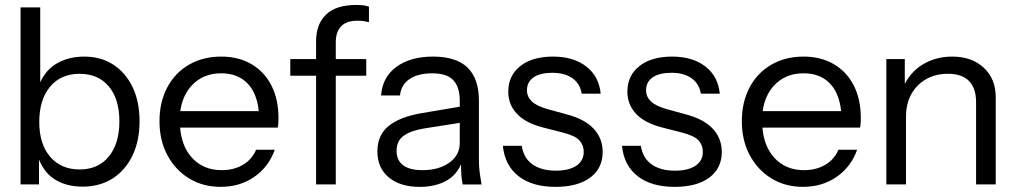

<svg xmlns="http://www.w3.org/2000/svg" viewBox="-20 -730 3997 756"><path d="M502.4 -386.2C484.3 -424.3 459 -454 426.4 -475.3C393.8 -496.6 355.6 -507.2 311.7 -507.2C266.5 -507.2 227.6 -496.3 195.1 -474.8C169.1 -457.5 151.5 -433.7 138.4 -406.1V-700.8H61V-3.9H133.6V-101.4C146.1 -72 163 -46.8 187.8 -29C219.4 -6.4 258.5 4.9 304.9 4.9C350.1 4.9 389.5 -5.7 423 -27C456.6 -48.3 482.7 -78.3 501.4 -117C520.1 -155.7 529.5 -200.9 529.5 -252.6C529.5 -303.5 520.5 -348.1 502.4 -386.1ZM408.5 -113.7C380.8 -79.8 342.4 -62.8 293.3 -62.8C244.3 -62.8 205.6 -79.6 177.2 -113.2C148.8 -146.7 134.6 -192.2 134.6 -249.7C134.6 -308.4 148.8 -354.7 177.2 -388.6C205.6 -422.4 244.3 -439.4 293.3 -439.4C342.4 -439.4 380.8 -422.8 408.5 -389.6C436.2 -356.4 450.1 -310.6 450.1 -252.6C450.1 -193.8 436.2 -147.6 408.5 -113.7Z M1048.9 -393C1030.5 -429.1 1004.4 -457.2 970.5 -477.2C936.6 -497.1 896.8 -507.2 851 -507.2C803.2 -507.2 760.9 -496.5 724.2 -475.3C687.4 -454.1 658.8 -424.1 638.5 -385.7C618.2 -347.3 608 -303.1 608 -252.7C608 -202.4 618.3 -157.9 639 -119.1C659.6 -80.5 688 -49.9 724.2 -27.7C760.3 -5.4 801.9 5.7 849 5.7C899.4 5.7 943.4 -7.3 981.1 -33.5C1018.9 -59.5 1045.8 -95.3 1062 -140.4H988.4C977.4 -114.6 960 -94.8 936.1 -80.9C912.3 -66.9 884.5 -60 852.9 -60C802.6 -60 762.4 -77.7 732.4 -112.8C707.1 -142.4 693.1 -181 689.1 -227.5H1073.6C1074.9 -234.6 1075.7 -241 1076 -246.8C1076.3 -252.6 1076.5 -258.8 1076.5 -265.3C1076.5 -314.3 1067.3 -356.9 1048.9 -393.1ZM690 -292.3C695.4 -331.8 709.5 -364.7 732.4 -390.6C762.4 -424.4 801.9 -441.4 851 -441.4C898.7 -441.4 935.7 -425.4 961.8 -393.5C982.4 -368.3 994.5 -334.4 998.9 -292.3Z M1322.9 -626.3C1336.8 -641.1 1358.5 -648.5 1388.2 -648.5C1397.3 -648.5 1405.8 -647.8 1413.9 -646.6C1421.9 -645.2 1428.2 -644 1432.7 -642.7V-703.7C1427.6 -705.7 1421.3 -707.3 1413.9 -708.6C1406.4 -709.9 1396.3 -710.5 1383.4 -710.5C1329.8 -710.5 1290 -697.9 1263.8 -672.7C1237.7 -647.6 1224.6 -612.4 1224.6 -567.2V-497.5H1123V-431.7H1224.6V-3.9H1302.1V-431.7H1422.1V-497.5H1302.1V-563.3C1302.1 -590.4 1309 -611.4 1322.9 -626.2Z M1868.7 -51.8C1866.7 -66.9 1865.8 -81.6 1865.8 -95.8V-333C1865.8 -391.1 1850.9 -434.6 1821.2 -463.7C1791.6 -492.6 1746.1 -507.2 1684.8 -507.2C1625.4 -507.2 1577.3 -493.6 1540.5 -466.5C1503.8 -439.4 1483.8 -401.9 1480.5 -354.2H1555.1C1557.6 -381.9 1570.1 -403.4 1592.3 -418.6C1614.6 -433.7 1644.4 -441.3 1681.9 -441.3C1719.9 -441.3 1747.5 -432.4 1764.6 -414.7C1781.7 -396.9 1790.3 -369.4 1790.3 -331.9V-309.8L1640.2 -284.5C1583.5 -274.8 1540.2 -258 1510.5 -234.2C1480.8 -210.3 1466 -176.7 1466 -133.5C1466 -90.3 1481 -56.2 1511 -31.4C1541 -6.5 1581.5 5.9 1632.5 5.9C1675.7 5.9 1712.4 -3.1 1742.4 -21.2C1767.4 -36.2 1783.9 -57.8 1795.3 -83.2C1795.4 -67.1 1795.8 -52.7 1796.6 -41.5C1797.5 -27.3 1799.3 -14.8 1801.9 -3.8H1876.4C1873.2 -20.6 1870.6 -36.5 1868.7 -51.7ZM1790.3 -166.5C1790.3 -134.9 1776.6 -109.2 1749.1 -89.5C1721.7 -69.8 1686.4 -60 1643.1 -60C1609.6 -60 1584.3 -66.5 1567.2 -79.4C1550.1 -92.3 1541.5 -111.3 1541.5 -136.5C1541.5 -162.3 1550.9 -182 1569.6 -195.5C1588.3 -209.1 1615.7 -218.8 1651.9 -224.5L1790.3 -246.2Z M2318.1 -222.6C2294.9 -247.8 2260.4 -266.5 2214.6 -278.8L2137.1 -300.1C2107.4 -308.5 2086.3 -318.7 2073.7 -331C2061.1 -343.3 2054.9 -357.8 2054.9 -374.6C2054.9 -396.5 2063.6 -413.4 2081 -425.4C2098.4 -437.4 2122.9 -443.4 2154.6 -443.4C2187.5 -443.4 2213.9 -436.2 2233.9 -422C2253.9 -407.8 2266.2 -387.5 2270.7 -361.1H2345.2C2340.7 -406.9 2321.7 -442.7 2288.1 -468.5C2254.6 -494.3 2211 -507.2 2157.5 -507.2C2103.3 -507.2 2060.3 -494.8 2028.7 -469.9C1997.1 -445 1981.3 -411.3 1981.3 -368.7C1981.3 -335.2 1992.6 -306.4 2015.2 -282.2C2037.8 -257.9 2071.6 -240.1 2116.8 -228.4L2196.2 -208.1C2229.1 -199.7 2251 -189.2 2262 -176.6C2273 -163.9 2278.5 -149.3 2278.5 -132.5C2278.5 -108.7 2268.8 -90.3 2249.4 -77.4C2230.1 -64.5 2203.3 -58 2169.1 -58C2130.4 -58 2099.4 -66.4 2076.2 -83.2C2052.9 -99.9 2039.1 -124.1 2034.5 -155.8H1960C1965.2 -104.1 1985.8 -64.3 2021.9 -36.2C2058.1 -8.1 2106.5 5.8 2167.1 5.8C2225.2 5.8 2270.7 -6.2 2303.6 -30.5C2336.5 -54.7 2353 -88.4 2353 -131.6C2353 -167 2341.4 -197.4 2318.1 -222.6Z M2787.1 -222.6C2763.9 -247.8 2729.4 -266.5 2683.6 -278.8L2606.1 -300.1C2576.4 -308.5 2555.3 -318.7 2542.7 -331C2530.1 -343.3 2523.9 -357.8 2523.9 -374.6C2523.9 -396.5 2532.6 -413.4 2550 -425.4C2567.4 -437.4 2591.9 -443.4 2623.6 -443.4C2656.5 -443.4 2682.9 -436.2 2702.9 -422C2722.9 -407.8 2735.2 -387.5 2739.7 -361.1H2814.2C2809.7 -406.9 2790.7 -442.7 2757.1 -468.5C2723.6 -494.3 2680 -507.2 2626.5 -507.2C2572.3 -507.2 2529.3 -494.8 2497.7 -469.9C2466.1 -445 2450.3 -411.3 2450.3 -368.7C2450.3 -335.2 2461.6 -306.4 2484.2 -282.2C2506.8 -257.9 2540.6 -240.1 2585.8 -228.4L2665.2 -208.1C2698.1 -199.7 2720 -189.2 2731 -176.6C2742 -163.9 2747.5 -149.3 2747.5 -132.5C2747.5 -108.7 2737.8 -90.3 2718.4 -77.4C2699.1 -64.5 2672.3 -58 2638.1 -58C2599.4 -58 2568.4 -66.4 2545.2 -83.2C2521.9 -99.9 2508.1 -124.1 2503.5 -155.8H2429C2434.2 -104.1 2454.8 -64.3 2490.9 -36.2C2527.1 -8.1 2575.5 5.8 2636.1 5.8C2694.2 5.8 2739.7 -6.2 2772.6 -30.5C2805.5 -54.7 2822 -88.4 2822 -131.6C2822 -167 2810.4 -197.4 2787.1 -222.6Z M3341.9 -393C3323.5 -429.1 3297.4 -457.2 3263.5 -477.2C3229.6 -497.1 3189.8 -507.2 3144 -507.2C3096.2 -507.2 3053.9 -496.5 3017.2 -475.3C2980.4 -454.1 2951.8 -424.1 2931.5 -385.7C2911.2 -347.3 2901 -303.1 2901 -252.7C2901 -202.4 2911.3 -157.9 2932 -119.1C2952.6 -80.5 2981 -49.9 3017.2 -27.7C3053.3 -5.4 3094.9 5.7 3142 5.7C3192.4 5.7 3236.4 -7.3 3274.1 -33.5C3311.9 -59.5 3338.8 -95.3 3355 -140.4H3281.4C3270.4 -114.6 3253 -94.8 3229.1 -80.9C3205.3 -66.9 3177.5 -60 3145.9 -60C3095.6 -60 3055.4 -77.7 3025.4 -112.8C3000.1 -142.4 2986.1 -181 2982.1 -227.5H3366.6C3367.9 -234.6 3368.7 -241 3369 -246.8C3369.3 -252.6 3369.5 -258.8 3369.5 -265.3C3369.5 -314.3 3360.3 -356.9 3341.9 -393.1ZM2983 -292.3C2988.4 -331.8 3002.5 -364.7 3025.4 -390.6C3055.4 -424.4 3094.9 -441.4 3144 -441.4C3191.7 -441.4 3228.7 -425.4 3254.8 -393.5C3275.4 -368.3 3287.5 -334.4 3291.9 -292.3Z M3853.8 -463.1C3822.5 -492.4 3781 -507.2 3729.4 -507.2C3685.5 -507.2 3646.3 -496.5 3611.8 -475.3C3581.5 -456.6 3559.2 -430.8 3542.6 -400.1V-497.5H3470V-3.9H3547.4V-271C3547.4 -304.6 3554.4 -333.9 3568.2 -359.1C3582.1 -384.3 3601.5 -404 3626.3 -418.2C3651.2 -432.3 3679.7 -439.5 3712 -439.5C3748.8 -439.5 3776.5 -430.2 3795.2 -411.4C3813.9 -392.7 3823.3 -364.6 3823.3 -327.2V-3.9H3900.7V-347.5C3900.7 -395.2 3885.1 -433.8 3853.8 -463.2Z"/></svg>

Font: Diatome
Style: Regular
Weight: 400
Designer: 15.100.17
Foundry: 15.100.17
Version: Version 1.008;Fontself Maker 3.5.8